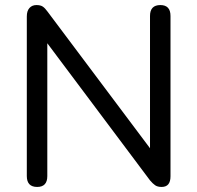

<svg xmlns="http://www.w3.org/2000/svg" viewBox="-20 -732 780 759"><path d="M127 7Q86 7 86 -36V-667Q86 -689 96.5 -700.5Q107 -712 124 -712Q140 -712 149 -706Q158 -700 168 -686L573 -146V-669Q573 -712 614 -712Q654 -712 654 -669V-35Q654 7 619 7Q603 7 593.5 0.5Q584 -6 573 -19L167 -561V-36Q167 7 127 7Z"/></svg>

Font: Chiron GoRound TC N
Style: Regular
Weight: 350
Designer: Ryoko NISHIZUKA 西塚涼子 (kana, bopomofo & ideographs); Paul D. Hunt (Latin, Greek & Cyrillic); Sandoll Communications 산돌커뮤니
Foundry: Adobe
Version: Version 1.000;hotconv 1.1.1;makeotfexe 2.6.0